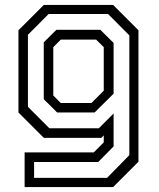

<svg xmlns="http://www.w3.org/2000/svg" viewBox="-20 -560 645 780"><path d="M80 200V59H361L401.5 18.5V-10L391.5 0H158L55 -103V-437L158 -540H439.5L542.5 -437V97L439.5 200ZM118.5 162.5H415L505.5 70.2V-416.2L419 -503H177.5L93.5 -418.8V-126L180.5 -39H381.5L441.5 -99V34.8L378.8 98.2H118.5ZM212 -103.2 157.8 -157V-388L209 -438.8H387.8L441.5 -385.5V-179.5L364.5 -103.2ZM227 -141.5H351.5L401.5 -191.5V-368.5L370.5 -399H227L196.5 -368.5V-172Z"/></svg>

Font: Tourney Thin
Style: Regular
Weight: 100
Designer: Tyler Finck
Foundry: Etcetera Type Co
Version: Version 1.015